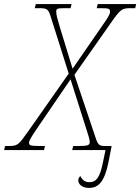

<svg xmlns="http://www.w3.org/2000/svg" viewBox="-71 -734 686 939"><path d="M364 185C413 185 440 152 459 62L475 -20H443C414 -20 408 -24 394 -68L293 -368L465 -613C520 -692 524 -694 572 -694H590L595 -714H407L402 -694H422C463 -694 467 -691 467 -677C467 -665 460 -653 438 -621L284 -398L222 -600C209 -644 204 -662 204 -677C204 -691 208 -694 242 -694H274L279 -714H104L99 -694H116C163 -694 165 -691 180 -643L265 -374L67 -92C19 -24 15 -20 -29 -20H-46L-51 0H144L149 -20H124C76 -20 71 -23 71 -37C71 -44 78 -59 113 -110L274 -346L348 -113C362 -71 368 -49 368 -40C368 -24 359 -20 316 -20H287L282 0H445L432 62C417 137 398 157 366 157C346 157 332 148 322 127C314 134 312 140 312 149C312 164 327 185 364 185Z"/></svg>

Font: Noto Serif SemiCondensed Thin
Style: Italic
Weight: 100
Width: 4
Italic angle: -12°
Designer: Monotype Design Team
Foundry: Monotype Imaging Inc.
Version: Version 2.013